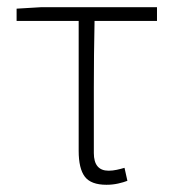

<svg xmlns="http://www.w3.org/2000/svg" viewBox="-20 -500 481 532"><path d="M275 12Q232 12 215 -10.5Q198 -33 198 -82V-442H26V-476L93 -480H415V-442H242Q240 -348 240 -257.5Q240 -167 240 -76Q240 -27 281 -27Q292 -27 303.5 -29.5Q315 -32 325 -35L333 1Q323 5 307.5 8.5Q292 12 275 12Z"/></svg>

Font: CV Source Sans Light
Style: Regular
Weight: 300
Designer: Paul D. Hunt
Foundry: Adobe Systems Incorporated
Version: Version 3.001